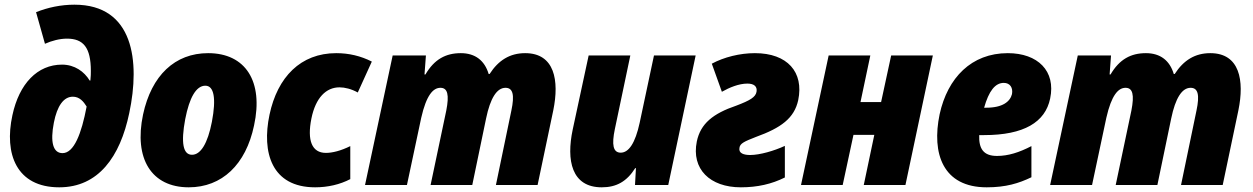

<svg xmlns="http://www.w3.org/2000/svg" viewBox="-20 -790 5351 820"><path d="M233 10C400 10 493 -120 532 -307C579 -528 551 -770 298 -770C240 -770 184 -758 134 -738L172 -603C201 -616 235 -625 266 -625C336 -625 368 -587 368 -487C368 -478 368 -463 366 -446H363C340 -484 299 -514 245 -514C140 -514 62 -433 33 -298C-3 -133 50 10 233 10ZM247 -136C206 -136 194 -184 210 -266C224 -338 252 -377 291 -377C320 -377 337 -356 350 -335C328 -219 296 -136 247 -136Z M786 10C928 10 1030 -87 1065 -254C1106 -442 1029 -563 869 -563C727 -563 627 -468 591 -301C551 -112 627 10 786 10ZM800 -129C762 -129 752 -179 771 -281C789 -374 818 -424 857 -424C894 -424 904 -370 885 -270C867 -177 837 -129 800 -129Z M1326 10C1380 10 1432 -2 1476 -25V-166C1436 -146 1399 -137 1372 -137C1312 -137 1291 -190 1310 -284C1328 -373 1373 -417 1430 -417C1453 -417 1481 -410 1508 -395L1568 -527C1521 -551 1470 -563 1416 -563C1264 -563 1165 -461 1131 -300C1097 -139 1140 10 1326 10Z M1539 0H1718L1779 -287C1801 -384 1830 -415 1861 -415C1892 -415 1899 -385 1886 -318L1819 0H1997L2056 -284C2074 -371 2102 -415 2139 -415C2171 -415 2178 -384 2164 -318L2098 0H2276L2343 -319C2369 -446 2349 -563 2223 -563C2158 -563 2109 -533 2071 -474H2067C2050 -531 2010 -563 1948 -563C1884 -563 1835 -537 1797 -472H1793L1799 -553H1657Z M2550 10C2613 10 2657 -15 2693 -72H2696L2692 0H2834L2951 -553H2773L2712 -266C2693 -178 2665 -138 2631 -138C2598 -138 2592 -172 2606 -239L2672 -553H2494L2426 -237C2398 -105 2421 10 2550 10Z M3144 10C3215 10 3276 -4 3332 -32V-167C3287 -146 3225 -128 3184 -128C3157 -128 3134 -135 3138 -158C3140 -178 3160 -186 3208 -205C3316 -244 3372 -285 3389 -362C3414 -482 3343 -563 3204 -563C3140 -563 3072 -546 3020 -518L3063 -398C3095 -416 3135 -433 3172 -433C3200 -433 3215 -421 3211 -398C3207 -375 3183 -361 3125 -339C3025 -305 2972 -262 2956 -186C2932 -68 3012 10 3144 10Z M3401 0H3579L3625 -214H3714L3669 0H3847L3964 -553H3786L3743 -354H3655L3697 -553H3519Z M4194 10C4276 10 4331 -7 4385 -33V-166C4333 -139 4286 -124 4238 -124C4180 -124 4160 -155 4162 -213H4183C4353 -213 4444 -268 4465 -369C4490 -487 4412 -563 4284 -563C4129 -563 4027 -458 3993 -302C3958 -134 4007 10 4194 10ZM4267 -436C4294 -436 4307 -415 4302 -388C4294 -356 4262 -330 4192 -330H4183C4203 -401 4230 -436 4267 -436Z M4465 0H4644L4705 -287C4727 -384 4756 -415 4787 -415C4818 -415 4825 -385 4812 -318L4745 0H4923L4982 -284C5000 -371 5028 -415 5065 -415C5097 -415 5104 -384 5090 -318L5024 0H5202L5269 -319C5295 -446 5275 -563 5149 -563C5084 -563 5035 -533 4997 -474H4993C4976 -531 4936 -563 4874 -563C4810 -563 4761 -537 4723 -472H4719L4725 -553H4583Z"/></svg>

Font: Noto Sans SemiCondensed Black
Style: Italic
Weight: 900
Width: 4
Italic angle: -12°
Designer: Monotype Design Team
Foundry: Monotype Imaging Inc.
Version: Version 2.013